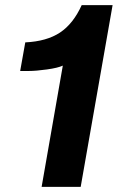

<svg xmlns="http://www.w3.org/2000/svg" viewBox="-20 -732 461 752"><path d="M296 0H143L226 -475Q207 -466 164 -460Q121 -454 93 -454H59L79 -566Q163 -570 215 -604.5Q267 -639 300 -712H421Z"/></svg>

Font: Creato Display ExtraBold
Style: Italic
Weight: 800
Italic angle: -10°
Version: Version 1.000